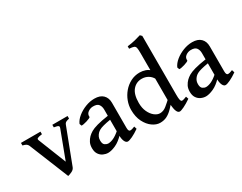

<svg xmlns="http://www.w3.org/2000/svg" viewBox="-82 -1132 1991 1582"><g transform="rotate(-30 913.0 -341.5)"><path d="M450.7 -393.1Q424.3 -386.7 416 -381.1Q407.7 -375.5 402.8 -362.3L275.9 -30.3Q268.1 -10.7 246.1 -0.5Q224.1 9.8 208.5 13.2L56.2 -362.3Q50.8 -374 40.3 -381.1Q29.8 -388.2 7.3 -393.1V-417.5H192.9V-393.1Q158.2 -388.7 148.4 -382.8Q138.7 -377 145 -362.3L249.5 -99.1L348.6 -362.3Q353.5 -376 345.5 -382.1Q337.4 -388.2 305.7 -393.1V-417.5H450.7Z M890.6 -42Q852.5 -15.6 821.8 -1.2Q791 13.2 776.9 13.2Q759.8 13.2 749.3 -10Q738.8 -33.2 738.8 -73.2V-312.5Q738.8 -341.8 724.4 -361.8Q710 -381.8 669.9 -380.9Q644 -380.4 622.3 -364.3Q600.6 -348.1 603.5 -321.3Q604 -316.9 592 -311.3Q580.1 -305.7 563.2 -300.5Q546.4 -295.4 531.5 -292.7Q516.6 -290 510.7 -291.5L503.4 -311.5Q517.1 -343.8 550.5 -370.8Q584 -397.9 627 -414.6Q669.9 -431.2 712.4 -431.2Q766.6 -431.2 794.4 -403.3Q822.3 -375.5 822.3 -329.1V-90.3Q822.3 -55.7 839.8 -55.7Q846.7 -55.7 856 -57.9Q865.2 -60.1 882.8 -67.4ZM743.2 -216.3Q696.8 -208.5 670.7 -201.4Q644.5 -194.3 630.9 -186.8Q617.2 -179.2 607.9 -169.9Q596.2 -157.7 589.1 -142.8Q582 -127.9 582 -107.9Q582 -74.2 598.9 -63.7Q615.7 -53.2 627.4 -53.2Q651.4 -53.2 679.4 -65.9Q707.5 -78.6 743.2 -109.9L746.6 -69.8Q704.6 -24.4 662.6 -5.6Q620.6 13.2 590.3 13.2Q567.4 13.2 544.7 2.9Q522 -7.3 507.1 -29.3Q492.2 -51.3 492.2 -86.4Q492.2 -118.7 503.7 -140.9Q515.1 -163.1 531.7 -179.7Q546.4 -194.3 567.9 -207.3Q589.4 -220.2 630.1 -231.7Q670.9 -243.2 743.2 -253.9Z M1383.8 -43Q1342.8 -15.1 1313 -1Q1283.2 13.2 1271 13.2Q1251 13.2 1240.7 -20Q1230.5 -53.2 1230.5 -127.4V-566.9Q1230.5 -600.1 1227.3 -615.7Q1224.1 -631.3 1210.9 -636.7Q1197.8 -642.1 1167 -644V-667Q1208.5 -671.9 1241.9 -680.2Q1275.4 -688.5 1298.8 -696.3L1314 -681.2V-122.1Q1314 -90.3 1316.7 -76.9Q1319.3 -63.5 1324.2 -58.1Q1328.6 -53.7 1339.1 -55.4Q1349.6 -57.1 1375.5 -67.4ZM1263.7 -108.9Q1231 -69.3 1203.9 -42Q1176.8 -14.6 1148.9 -0.7Q1121.1 13.2 1085.4 13.2Q1049.3 13.2 1013.2 -12.2Q977.1 -37.6 953.1 -85.2Q929.2 -132.8 929.2 -199.2Q929.2 -240.7 944.6 -281.7Q960 -322.8 988.5 -356.4Q1017.1 -390.1 1056.4 -410.6Q1095.7 -431.2 1143.1 -431.2Q1170.4 -431.2 1197.8 -421.9Q1225.1 -412.6 1260.3 -378.4Q1260.3 -351.6 1254.2 -339.1Q1248 -326.7 1233.4 -317.9Q1218.8 -346.2 1191.9 -362.1Q1165 -377.9 1132.3 -377.9Q1080.1 -377.9 1046.4 -338.4Q1012.7 -298.8 1012.7 -217.3Q1012.7 -168 1029.8 -131.6Q1046.9 -95.2 1072.5 -75.4Q1098.1 -55.7 1123 -55.7Q1155.3 -55.7 1184.6 -79.3Q1213.9 -103 1245.6 -133.3Q1251.5 -130.4 1256.6 -121.1Q1261.7 -111.8 1263.7 -108.9Z M1820.8 -42Q1782.7 -15.6 1752 -1.2Q1721.2 13.2 1707 13.2Q1689.9 13.2 1679.4 -10Q1668.9 -33.2 1668.9 -73.2V-312.5Q1668.9 -341.8 1654.5 -361.8Q1640.1 -381.8 1600.1 -380.9Q1574.2 -380.4 1552.5 -364.3Q1530.8 -348.1 1533.7 -321.3Q1534.2 -316.9 1522.2 -311.3Q1510.3 -305.7 1493.4 -300.5Q1476.6 -295.4 1461.7 -292.7Q1446.8 -290 1440.9 -291.5L1433.6 -311.5Q1447.3 -343.8 1480.7 -370.8Q1514.2 -397.9 1557.1 -414.6Q1600.1 -431.2 1642.6 -431.2Q1696.8 -431.2 1724.6 -403.3Q1752.4 -375.5 1752.4 -329.1V-90.3Q1752.4 -55.7 1770 -55.7Q1776.9 -55.7 1786.1 -57.9Q1795.4 -60.1 1813 -67.4ZM1673.3 -216.3Q1627 -208.5 1600.8 -201.4Q1574.7 -194.3 1561 -186.8Q1547.4 -179.2 1538.1 -169.9Q1526.4 -157.7 1519.3 -142.8Q1512.2 -127.9 1512.2 -107.9Q1512.2 -74.2 1529.1 -63.7Q1545.9 -53.2 1557.6 -53.2Q1581.5 -53.2 1609.6 -65.9Q1637.7 -78.6 1673.3 -109.9L1676.8 -69.8Q1634.8 -24.4 1592.8 -5.6Q1550.8 13.2 1520.5 13.2Q1497.6 13.2 1474.9 2.9Q1452.1 -7.3 1437.3 -29.3Q1422.4 -51.3 1422.4 -86.4Q1422.4 -118.7 1433.8 -140.9Q1445.3 -163.1 1461.9 -179.7Q1476.6 -194.3 1498 -207.3Q1519.5 -220.2 1560.3 -231.7Q1601.1 -243.2 1673.3 -253.9Z"/></g></svg>

Font: Dai Banna SIL
Style: Regular
Weight: 400
Designer: Victor Gaultney
Foundry: SIL International
Version: Version 4.000